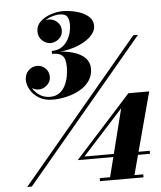

<svg xmlns="http://www.w3.org/2000/svg" viewBox="-60 -862 850 1015"><g transform="rotate(-5 365.0 -354.0)"><path d="M43 100 671.5 -650H696.5L67.5 100ZM429 103V87H660V103ZM480 103 574 -271 358.5 -34H705V-18H321.5L619 -347H729.5L609 103ZM217.5 -348Q175 -348 145.5 -366.2Q116 -384.5 100.5 -411.2Q85 -438 85 -464.5Q85 -494 104.5 -513.5Q124 -533 151 -533Q176 -533 194.5 -515Q213 -497 213 -469.5Q213 -444 193.2 -426Q173.5 -408 149 -408Q125 -408 105.2 -425Q85.5 -442 85.5 -464.5H101Q101 -439 115 -416Q129 -393 152.5 -378.5Q176 -364 205.5 -364Q234.5 -364 254 -377.8Q273.5 -391.5 285.2 -414Q297 -436.5 302 -462.5Q307 -488.5 307 -513Q307 -535 302.5 -552.2Q298 -569.5 282.8 -579.5Q267.5 -589.5 235 -589.5V-599.5Q299.5 -599.5 343.8 -587Q388 -574.5 410.8 -551Q433.5 -527.5 433.5 -494.5Q433.5 -457.5 414.2 -429.8Q395 -402 363 -384Q331 -366 293 -357Q255 -348 217.5 -348ZM235 -595.5V-605Q267 -605 288 -619.2Q309 -633.5 321.2 -654.5Q333.5 -675.5 338.2 -696.8Q343 -718 343 -732.5Q343 -761.5 333.2 -777.5Q323.5 -793.5 292.5 -793.5Q272.5 -793.5 247.2 -785Q222 -776.5 203.5 -759Q185 -741.5 185 -714H169.5Q169.5 -739 190.2 -755.5Q211 -772 233.5 -772Q258 -772 277.8 -754.5Q297.5 -737 297.5 -710Q297.5 -681 276.8 -664Q256 -647 233.5 -647Q208.5 -647 188.5 -665.8Q168.5 -684.5 168.5 -714Q168.5 -745 191.2 -766.2Q214 -787.5 247 -798.5Q280 -809.5 310.5 -809.5Q344 -809.5 381 -800.2Q418 -791 443.8 -770.8Q469.5 -750.5 469.5 -717.5Q469.5 -687.5 439.8 -659.5Q410 -631.5 357 -613.5Q304 -595.5 235 -595.5Z"/></g></svg>

Font: Bodoni Moda 9pt Black
Style: Italic
Weight: 900
Italic angle: -13°
Designer: Owen Earl
Foundry: indestructible type
Version: Version 2.004